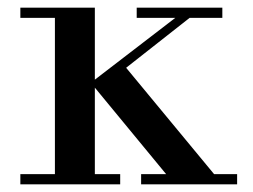

<svg xmlns="http://www.w3.org/2000/svg" viewBox="-20 -480 660 500"><path d="M434.5 0 216.5 -264.5 471 -460H507.5L308.5 -303.5L559.5 0ZM33 0V-26.5H293V0ZM123 0V-433.5H33V-460H227V0ZM347.5 0V-26.5H597.5V0ZM336 -433.5V-460H559V-433.5Z"/></svg>

Font: Bodoni Moda 9pt Medium
Style: Regular
Weight: 500
Designer: Owen Earl
Foundry: indestructible type
Version: Version 2.005